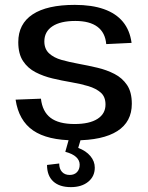

<svg xmlns="http://www.w3.org/2000/svg" viewBox="-20 -568 607 788"><path d="M287 8Q175 8 116 -32.5Q57 -73 44 -159L148 -163Q154 -110 187.5 -84.5Q221 -59 286 -59Q347 -59 380 -80Q413 -101 413 -139Q413 -171 393.5 -188Q374 -205 342.5 -214.5Q311 -224 272.5 -230.5Q234 -237 196 -246Q158 -255 126 -271.5Q94 -288 74.5 -317.5Q55 -347 55 -395Q55 -470 114 -509Q173 -548 287 -548Q357 -548 406.5 -530.5Q456 -513 484.5 -478.5Q513 -444 520 -392L416 -387Q412 -434 380 -458Q348 -482 289 -482Q228 -482 195 -460Q162 -438 162 -398Q162 -367 181.5 -349Q201 -331 233 -322Q265 -313 303.5 -306Q342 -299 380 -290Q418 -281 450 -264.5Q482 -248 501.5 -219Q521 -190 521 -142Q521 -68 461.5 -30Q402 8 287 8ZM271 200Q224 200 198.5 176.5Q173 153 173 109L223 103Q223 125 234.5 137.5Q246 150 266 150Q285 150 296 138.5Q307 127 307 108Q307 90 292.5 76.5Q278 63 248 55L263 2H312L301 39Q333 51 351 72.5Q369 94 369 120Q369 156 342 178Q315 200 271 200Z"/></svg>

Font: Pathway Extreme 28pt Medium
Style: Regular
Weight: 500
Designer: Eduardo Rodriguez Tunni
Foundry: Eduardo Rodriguez Tunni
Version: Version 1.001;gftools[0.9.26]